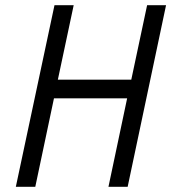

<svg xmlns="http://www.w3.org/2000/svg" viewBox="-20 -720 660 740"><path d="M486 -413H203L264 -700H190L41 0H116L188 -341H470L398 0H472L620 -700H547Z"/></svg>

Font: Advent Pro Medium
Style: Italic
Weight: 500
Italic angle: -12°
Version: Version 3.000